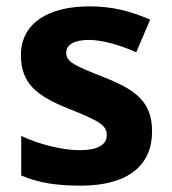

<svg xmlns="http://www.w3.org/2000/svg" viewBox="-20 -576 542 606"><path d="M460 -161C460 -254 409 -292 311 -331C215 -369 189 -380 189 -410C189 -435 215 -450 261 -450C302 -450 359 -434 410 -411L454 -514C392 -541 333 -556 263 -556C133 -556 46 -503 46 -402C46 -312 97 -273 194 -234C292 -195 317 -181 317 -150C317 -120 291 -102 230 -102C180 -102 106 -119 47 -147V-22C102 1 157 10 234 10C388 10 460 -57 460 -161Z"/></svg>

Font: Noto Sans Myanmar UI
Style: Bold
Weight: 700
Designer: Monotype Design Team
Foundry: Monotype Imaging Inc.
Version: Version 2.103